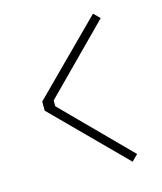

<svg xmlns="http://www.w3.org/2000/svg" viewBox="-82 -674 515 610"><g transform="rotate(-15 176.0 -368.5)"><path d="M280 -125 52 -354V-384L280 -612L300 -592L88 -378V-359L300 -145Z"/></g></svg>

Font: Tomorrow ExtraLight
Style: Regular
Weight: 275
Designer: Tony de Marco, Monica Rizzolli
Foundry: Just in Type
Version: Version 2.002